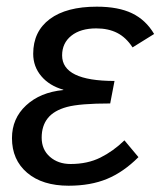

<svg xmlns="http://www.w3.org/2000/svg" viewBox="-20 -558 491 587"><path d="M195.8 -56.6Q247.6 -56.6 286.9 -76.2Q326.2 -95.7 360.4 -128.9L403.3 -77.6Q357.4 -31.7 307.1 -11Q256.8 9.8 189.9 9.8Q109.4 9.8 63 -29.8Q16.6 -69.3 16.6 -135.7Q16.6 -195.8 59.8 -235.8Q103 -275.9 173.3 -282.7L173.8 -283.7Q130.9 -295.9 106.2 -325.2Q81.5 -354.5 81.5 -393.6Q81.5 -461.9 132.3 -499.8Q183.1 -537.6 275.9 -537.6Q341.8 -537.6 383.8 -517.3Q425.8 -497.1 451.2 -454.1L385.3 -413.1Q365.2 -443.8 338.1 -457.5Q311 -471.2 274.4 -471.2Q226.1 -471.2 198 -448.7Q169.9 -426.3 169.9 -388.7Q169.9 -310.5 330.1 -310.5L316.9 -241.7Q224.6 -241.7 184.8 -231Q145 -220.2 126.2 -196.8Q107.4 -173.3 107.4 -137.2Q107.4 -100.6 132.6 -78.6Q157.7 -56.6 195.8 -56.6Z"/></svg>

Font: Liberation Sans
Style: Italic
Weight: 400
Italic angle: -12°
Designer: Steve Matteson
Foundry: Ascender Corporation
Version: Version 2.1.5